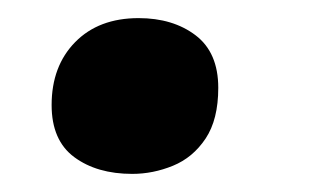

<svg xmlns="http://www.w3.org/2000/svg" viewBox="-20 -184 366 212"><path d="M126 8Q87 8 62 -10.5Q37 -29 37 -68Q37 -111 63 -137.5Q89 -164 133 -164Q171 -164 196 -145Q221 -126 221 -87Q221 -52 207 -31Q193 -10 171 -1Q149 8 126 8Z"/></svg>

Font: Noto Serif Tamil ExtraBold
Style: Italic
Weight: 800
Italic angle: -12°
Designer: Indian Type Foundry, Tom Grace, and the Monotype Design Team
Foundry: Monotype Imaging Inc.
Version: Version 2.003; ttfautohint (v1.8.4.7-5d5b)